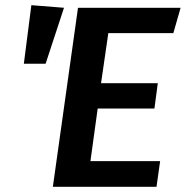

<svg xmlns="http://www.w3.org/2000/svg" viewBox="-20 -721 717 741"><path d="M649 -593H398L370 -400H589L576 -302H357L329 -99H598L584 0H184L281 -691H677ZM227 -691 156 -475H72L101 -701Z"/></svg>

Font: FiraGO Medium
Style: Italic
Weight: 500
Italic angle: -8°
Designer: bBox Type GmbH
Foundry: bBox Type GmbH
Version: Version 1.001